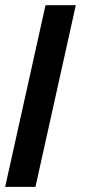

<svg xmlns="http://www.w3.org/2000/svg" viewBox="-20 -645 372 743"><path d="M117.2 78.1H0L156.2 -625H273.4Z"/></svg>

Font: Leporid
Style: Regular
Weight: 400
Designer: GGBotNet
Foundry: GGBotNet
Version: 1.00